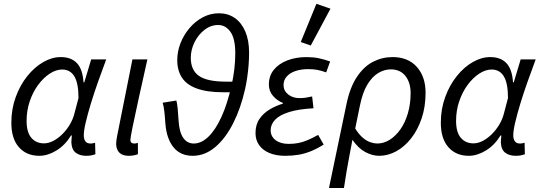

<svg xmlns="http://www.w3.org/2000/svg" viewBox="-20 -793 2795 992"><path d="M183.3 12Q116.7 12 77.7 -32.4Q38.6 -76.8 38.6 -158.5Q38.6 -229.9 61.3 -291.8Q83.9 -353.7 121.2 -400Q158.4 -446.4 203.6 -472.2Q248.7 -498.1 293.7 -498.1Q348.1 -498.1 377.7 -466.5Q407.3 -434.8 411.5 -367.7H415.5L451.1 -486.1H528.8Q507.9 -430.1 487.1 -371.7Q466.3 -313.3 449.8 -259Q433.3 -204.7 423.1 -161.5Q412.9 -118.2 412.9 -93.6Q412.9 -75 420.9 -63.3Q428.9 -51.5 447.5 -51.5Q455.4 -51.5 461.1 -53Q466.9 -54.5 471.3 -55.5L472.9 3.8Q462 7.9 451 9.9Q440 12 424.6 12Q392.7 12 371.6 -3.8Q350.5 -19.5 348.6 -57.8Q348.6 -63.5 349.6 -73.3Q350.5 -83.1 351.2 -93.2H347.2Q315.7 -42 270.8 -15Q226 12 183.3 12ZM207.3 -52.3Q230.8 -52.3 255.4 -65.1Q279.9 -77.9 302.1 -99.8Q324.2 -121.8 340.3 -148.7Q356.4 -175.6 363.7 -203.5L385.6 -286.5Q385.6 -362.9 364.2 -398.4Q342.8 -433.8 301.3 -433.8Q269.7 -433.8 237.1 -412.6Q204.6 -391.4 177.3 -354.7Q150.1 -318 133.7 -269.9Q117.4 -221.9 117.4 -168.2Q117.4 -109.8 141.9 -81Q166.4 -52.3 207.3 -52.3Z M644.8 12Q612.9 12 596.5 -4.5Q580.1 -21.1 580.1 -51.2Q580.1 -59.9 581.8 -70.2Q583.5 -80.5 585.6 -92.7L664.2 -486.1H741.5Q716.5 -374.5 696.6 -284.4Q676.6 -194.3 665.2 -137.8Q653.7 -81.3 653.7 -70Q653.7 -60 659.2 -55.8Q664.7 -51.5 672.8 -51.5Q676.5 -51.5 681.1 -52Q685.7 -52.5 692.4 -54.8L692.7 3.8Q683.5 7.2 671.6 9.6Q659.8 12 644.8 12Z M975.5 12Q912.8 12 877 -31.4Q841.2 -74.8 834.6 -152.7Q832.5 -186.5 829.2 -216Q825.8 -245.5 820.4 -262.2L891.1 -273.6Q895.2 -260.6 898 -232Q900.9 -203.4 902.6 -170.5Q906.3 -110 926.7 -80.8Q947 -51.5 981.1 -51.5Q1020.8 -51.5 1057.5 -87.3Q1094.2 -123.1 1124.5 -189.8Q1154.8 -256.4 1175.8 -349.9Q1185.7 -392.8 1190.7 -435.1Q1195.6 -477.5 1195.6 -518Q1195.6 -593.4 1170.6 -628.6Q1145.5 -663.8 1107.6 -663.8Q1068.6 -663.8 1036.4 -638.7Q1004.2 -613.5 985 -574.7Q965.8 -535.8 965.8 -494.1Q965.8 -430 1008.3 -400.6Q1050.8 -371.2 1148.4 -371.2H1195.7L1187 -316.3H1135.3Q1049.7 -316.3 997 -335.6Q944.3 -354.8 920.1 -391.9Q895.8 -429 895.8 -482.2Q895.8 -526.9 912.5 -569.7Q929.3 -612.6 958.9 -647.6Q988.6 -682.7 1027.7 -703.6Q1066.7 -724.4 1111.1 -724.4Q1157.6 -724.4 1192.6 -700.3Q1227.7 -676.1 1247.4 -630.3Q1267 -584.5 1267 -520.4Q1267 -490.5 1264.5 -458.2Q1262 -425.8 1257.4 -393.9Q1252.8 -362 1246.5 -333.6Q1224.3 -234.4 1184.7 -156.1Q1145.1 -77.8 1091.8 -32.9Q1038.5 12 975.5 12Z M1452.8 12Q1407 12 1372.3 -2.3Q1337.6 -16.6 1318.9 -43.1Q1300.1 -69.7 1300.1 -105.4Q1300.1 -148.7 1320.6 -178.6Q1341.2 -208.6 1373.7 -227.8Q1406.1 -247 1441.3 -257.4V-261.4Q1412.6 -272.4 1390.9 -297.2Q1369.2 -322 1369.2 -356Q1369.2 -401.3 1395.1 -432.8Q1420.9 -464.4 1465.1 -481.2Q1509.3 -498 1563.3 -498Q1599 -498 1626.7 -492.2Q1654.3 -486.4 1685.7 -475.4L1665.3 -419Q1638 -428.8 1617.5 -432.3Q1597 -435.8 1571.7 -435.8Q1535.6 -435.8 1506.8 -426.1Q1478.1 -416.5 1461.5 -397.8Q1445 -379.1 1445 -353.4Q1445 -324.4 1468.7 -305.2Q1492.4 -286.1 1527.4 -286.1Q1544.3 -286.1 1559 -288.2Q1573.7 -290.3 1592.7 -294.7L1599.7 -233.6Q1522.2 -229.4 1473.3 -214Q1424.3 -198.6 1401.4 -174.4Q1378.4 -150.1 1378.4 -119.9Q1378.4 -88.5 1403.7 -69.1Q1429 -49.6 1471.4 -49.6Q1498.9 -49.6 1521.8 -54.1Q1544.7 -58.6 1569.2 -69Q1593.7 -79.3 1623.8 -96.1L1652.3 -46Q1616.2 -23.6 1584.8 -11.1Q1553.3 1.4 1521.7 6.7Q1490 12 1452.8 12ZM1585.6 -557.8 1533.9 -575.9 1614.8 -773.3 1687.5 -748.1Z M1679.7 178.5 1770 -254.4Q1788.1 -341.7 1824 -395.6Q1859.8 -449.4 1907.4 -473.8Q1955.1 -498.1 2008.2 -498.1Q2088.5 -498.1 2133.7 -447.2Q2178.8 -396.4 2178.8 -314.1Q2178.8 -241.8 2158.7 -182Q2138.6 -122.1 2104.4 -78.5Q2070.1 -34.8 2027.3 -11.4Q1984.5 12 1939.3 12Q1903.6 12 1867.4 -7.4Q1831.1 -26.7 1800.9 -70.7Q1792 -24.2 1784.6 15.3Q1777.2 54.8 1770.5 93.8Q1763.8 132.8 1757 178.5ZM1928.8 -51.5Q1962.8 -51.5 1993.6 -70.8Q2024.3 -90.1 2048.9 -124.9Q2073.4 -159.8 2087.4 -207.8Q2101.5 -255.7 2101.5 -312.1Q2101.5 -366.6 2074.6 -400.6Q2047.6 -434.6 1999.2 -434.6Q1966.3 -434.6 1934.7 -416Q1903.1 -397.3 1878.2 -356.3Q1853.3 -315.3 1839.9 -248.9L1815.3 -129Q1834.8 -97.8 1855 -81Q1875.1 -64.2 1894.4 -57.9Q1913.7 -51.5 1928.8 -51.5Z M2402.3 12Q2335.7 12 2296.7 -32.4Q2257.6 -76.8 2257.6 -158.5Q2257.6 -229.9 2280.3 -291.8Q2302.9 -353.7 2340.2 -400Q2377.4 -446.4 2422.6 -472.2Q2467.7 -498.1 2512.7 -498.1Q2567.1 -498.1 2596.7 -466.5Q2626.3 -434.8 2630.5 -367.7H2634.5L2670.1 -486.1H2747.8Q2726.9 -430.1 2706.1 -371.7Q2685.3 -313.3 2668.8 -259Q2652.3 -204.7 2642.1 -161.5Q2631.9 -118.2 2631.9 -93.6Q2631.9 -75 2639.9 -63.3Q2647.9 -51.5 2666.5 -51.5Q2674.4 -51.5 2680.1 -53Q2685.9 -54.5 2690.3 -55.5L2691.9 3.8Q2681 7.9 2670 9.9Q2659 12 2643.6 12Q2611.7 12 2590.6 -3.8Q2569.5 -19.5 2567.6 -57.8Q2567.6 -63.5 2568.6 -73.3Q2569.5 -83.1 2570.2 -93.2H2566.2Q2534.7 -42 2489.8 -15Q2445 12 2402.3 12ZM2426.3 -52.3Q2449.8 -52.3 2474.4 -65.1Q2498.9 -77.9 2521.1 -99.8Q2543.2 -121.8 2559.3 -148.7Q2575.4 -175.6 2582.7 -203.5L2604.6 -286.5Q2604.6 -362.9 2583.2 -398.4Q2561.8 -433.8 2520.3 -433.8Q2488.7 -433.8 2456.1 -412.6Q2423.6 -391.4 2396.3 -354.7Q2369.1 -318 2352.7 -269.9Q2336.4 -221.9 2336.4 -168.2Q2336.4 -109.8 2360.9 -81Q2385.4 -52.3 2426.3 -52.3Z"/></svg>

Font: Source Sans Variable
Style: Italic
Weight: 200
Italic angle: -11°
Designer: Paul D. Hunt
Foundry: Adobe Systems Incorporated
Version: Version 3.006;hotconv 1.0.111;makeotfexe 2.5.65597